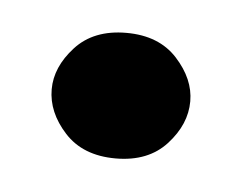

<svg xmlns="http://www.w3.org/2000/svg" viewBox="-26 -366 203 163"><g transform="rotate(5 75.5 -284.5)"><path d="M76.7 -231.4Q48.8 -231.4 33.2 -248.5Q17.6 -265.6 17.6 -285.2Q17.6 -304.2 33.2 -321.3Q48.8 -338.4 76.7 -338.4Q104.5 -338.4 120.1 -321.3Q135.7 -304.2 135.7 -285.2Q135.7 -265.6 120.1 -248.5Q104.5 -231.4 76.7 -231.4Z"/></g></svg>

Font: Quaaykop
Style: Bold
Weight: 700
Designer: Tup Wanders
Foundry: Free font, DO NOT SELL
Version: Version 1.00;July 31, 2023;FontCreator 11.5.0.2430 64-bit